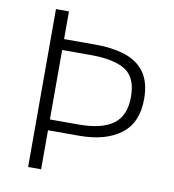

<svg xmlns="http://www.w3.org/2000/svg" viewBox="-82 -801 792 873"><g transform="rotate(10 314.5 -364.5)"><path d="M106 0V-729H166V-601.1H310.1Q391.6 -601.1 450.2 -581.3Q508.8 -561.5 540.3 -516.4Q571.8 -471.2 571.8 -395Q571.8 -286.1 501.7 -233.2Q431.6 -180.2 310.1 -180.2H166V0ZM166 -230H297.9Q405.8 -230 458.5 -269Q511.2 -308.1 511.2 -395Q511.2 -484.4 458.3 -517.6Q405.3 -550.8 297.9 -550.8H166Z"/></g></svg>

Font: Source Han Sans CN Light
Style: Regular
Weight: 300
Designer: Ryoko NISHIZUKA  (kana, bopomofo & ideographs); Paul D. Hunt (Latin, Greek & Cyrillic); Sandoll Communications , Soo-you
Foundry: Adobe
Version: Version 2.000;hotconv 1.0.107;makeotfexe 2.5.65593